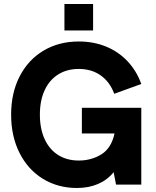

<svg xmlns="http://www.w3.org/2000/svg" viewBox="-20 -921 776 958"><path d="M35.5 -349Q35.5 -457 78 -539.8Q120.5 -622.5 197 -668.2Q273.5 -714 373 -714Q447.5 -714 509.5 -688.5Q571.5 -663 616.5 -615.2Q661.5 -567.5 685 -502L550 -453Q528.5 -512 482.8 -544.5Q437 -577 373 -577Q314 -577 270.2 -549.5Q226.5 -522 202.8 -470.8Q179 -419.5 179 -349Q179 -278.5 202.8 -226.8Q226.5 -175 270.2 -147.5Q314 -120 373 -120Q436 -120 485.8 -150.8Q535.5 -181.5 551.5 -255H388.5V-383H685V0H559L547 -62Q516.5 -23.5 469.5 -3.2Q422.5 17 364 17Q269 17 194.2 -28.8Q119.5 -74.5 77.5 -157.8Q35.5 -241 35.5 -349ZM301.5 -901H444.5V-769H301.5Z"/></svg>

Font: HK Grotesk ExtraBold
Style: Regular
Weight: 800
Designer: Alfredo Marco Pradil
Foundry: Hanken Design Co.
Version: Version 3.001